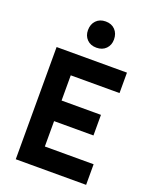

<svg xmlns="http://www.w3.org/2000/svg" viewBox="-166 -1005 872 1095"><g transform="rotate(20 270.5 -457.0)"><path d="M160 -279V-404H438V-279ZM157 -557 199 -607V-79L152 -125H495V0H68V-681H495V-557ZM203 -833Q203 -869 224.5 -891.5Q246 -914 282 -914Q318 -914 339.5 -891.5Q361 -869 361 -833Q361 -799 339.5 -777Q318 -755 282 -755Q246 -755 224.5 -777Q203 -799 203 -833Z"/></g></svg>

Font: Gabarito SemiBold
Style: Regular
Weight: 600
Designer: Leandro Assis / Alvaro Franca / Felipe Casaprima
Foundry: Naipe Foundry
Version: Version 1.000